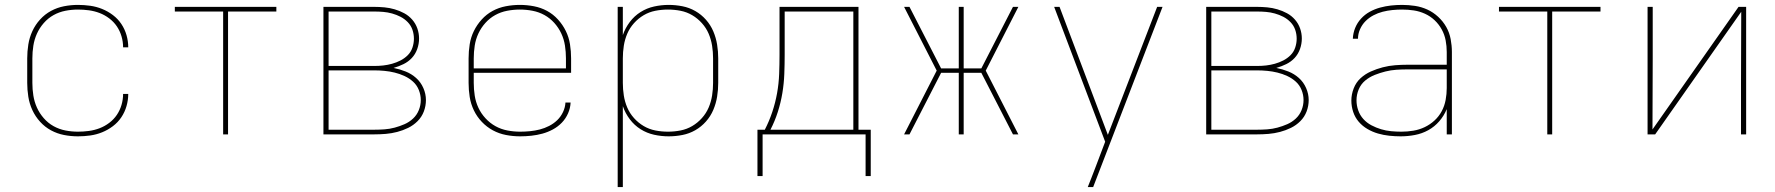

<svg xmlns="http://www.w3.org/2000/svg" viewBox="-20 -548 7240 783"><path d="M298 8Q269 8 241 2.5Q213 -3 188 -16.5Q163 -30 143.5 -51.5Q124 -73 112 -99Q100 -125 95.5 -153.5Q91 -182 91 -210V-310Q91 -338 95.5 -366.5Q100 -395 112 -421Q124 -447 143.5 -468.5Q163 -490 188 -503.5Q213 -517 241 -522.5Q269 -528 298 -528Q323 -528 348 -524.5Q373 -521 396.5 -511.5Q420 -502 440.5 -486.5Q461 -471 475 -450Q489 -429 496 -404.5Q503 -380 503 -355H482Q482 -378 475.5 -400Q469 -422 456.5 -440.5Q444 -459 425.5 -473Q407 -487 386 -495Q365 -503 342.5 -506Q320 -509 298 -509Q272 -509 246.5 -504Q221 -499 198.5 -486.5Q176 -474 158.5 -454Q141 -434 130.5 -410.5Q120 -387 116 -361.5Q112 -336 112 -310V-210Q112 -184 116 -158.5Q120 -133 130.5 -109.5Q141 -86 158.5 -66Q176 -46 198.5 -33.5Q221 -21 246.5 -16Q272 -11 298 -11Q320 -11 342.5 -14Q365 -17 386 -25Q407 -33 425.5 -47Q444 -61 456.5 -79.5Q469 -98 475.5 -120Q482 -142 482 -165H503Q503 -140 496 -115.5Q489 -91 475 -70Q461 -49 440.5 -33.5Q420 -18 396.5 -8.5Q373 1 348 4.5Q323 8 298 8Z M890 0V-501H693V-520H1107V-501H910V0Z M1299 0V-520H1506Q1527 -520 1548 -518Q1569 -516 1589.5 -510Q1610 -504 1628.5 -494Q1647 -484 1661 -468Q1675 -452 1682 -432Q1689 -412 1689 -391Q1689 -369 1681.5 -348Q1674 -327 1659.5 -311.5Q1645 -296 1625.5 -286.5Q1606 -277 1585 -271Q1610 -266 1634 -256.5Q1658 -247 1677 -230Q1696 -213 1706.5 -189Q1717 -165 1717 -140Q1717 -116 1708.5 -93.5Q1700 -71 1683 -54Q1666 -37 1644.5 -26.5Q1623 -16 1600 -10Q1577 -4 1553.5 -2Q1530 0 1506 0ZM1320 -279H1506Q1525 -279 1543 -281Q1561 -283 1579 -288Q1597 -293 1613.5 -301.5Q1630 -310 1643 -323Q1656 -336 1662 -354Q1668 -372 1668 -390Q1668 -409 1662 -426.5Q1656 -444 1643 -457.5Q1630 -471 1613.5 -479.5Q1597 -488 1579 -493Q1561 -498 1543 -499.5Q1525 -501 1506 -501H1320ZM1506 -19Q1527 -19 1548 -20.5Q1569 -22 1589.5 -27.5Q1610 -33 1629.5 -41.5Q1649 -50 1664.5 -64.5Q1680 -79 1688 -99Q1696 -119 1696 -140Q1696 -161 1688 -181Q1680 -201 1664.5 -215Q1649 -229 1629.5 -238Q1610 -247 1589.5 -252Q1569 -257 1548 -259Q1527 -261 1506 -261H1320V-19Z M2101 8Q2072 8 2043.5 2.5Q2015 -3 1990 -16.5Q1965 -30 1945 -51Q1925 -72 1912.5 -98Q1900 -124 1895.5 -152.5Q1891 -181 1891 -210V-310Q1891 -339 1895.5 -367.5Q1900 -396 1912.5 -421.5Q1925 -447 1944.5 -468.5Q1964 -490 1989 -503.5Q2014 -517 2042.5 -522.5Q2071 -528 2100 -528Q2129 -528 2157.5 -522.5Q2186 -517 2211 -503.5Q2236 -490 2255.5 -468.5Q2275 -447 2287.5 -421.5Q2300 -396 2304.5 -367.5Q2309 -339 2309 -310V-251H1912V-210Q1912 -184 1916 -158Q1920 -132 1931 -108.5Q1942 -85 1960 -65.5Q1978 -46 2000.5 -33.5Q2023 -21 2049 -16Q2075 -11 2101 -11Q2121 -11 2141.5 -13Q2162 -15 2181.5 -20Q2201 -25 2219.5 -34.5Q2238 -44 2252.5 -58Q2267 -72 2276 -91Q2285 -110 2286 -130H2307Q2306 -107 2296.5 -85.5Q2287 -64 2271 -47.5Q2255 -31 2234.5 -20Q2214 -9 2192 -3Q2170 3 2147 5.5Q2124 8 2101 8ZM2288 -269V-310Q2288 -336 2284 -362Q2280 -388 2269 -411.5Q2258 -435 2240.5 -454.5Q2223 -474 2200.5 -486.5Q2178 -499 2152 -504Q2126 -509 2100 -509Q2074 -509 2048 -504Q2022 -499 1999.5 -486.5Q1977 -474 1959.5 -454.5Q1942 -435 1931 -411.5Q1920 -388 1916 -362Q1912 -336 1912 -310V-269Z M2499 215V-520H2520V-405Q2530 -434 2548.5 -458.5Q2567 -483 2592.5 -499Q2618 -515 2647.5 -521.5Q2677 -528 2707 -528Q2735 -528 2763 -522.5Q2791 -517 2815.5 -503Q2840 -489 2859 -467.5Q2878 -446 2889 -420Q2900 -394 2904.5 -366Q2909 -338 2909 -310V-210Q2909 -182 2904.5 -154Q2900 -126 2889 -100Q2878 -74 2859 -52.5Q2840 -31 2815.5 -17Q2791 -3 2763 2.5Q2735 8 2707 8Q2677 8 2647.5 1.5Q2618 -5 2592.5 -21Q2567 -37 2548.5 -61.5Q2530 -86 2520 -115V215ZM2704 -11Q2730 -11 2755.5 -16Q2781 -21 2803 -34Q2825 -47 2842.5 -66.5Q2860 -86 2870 -109.5Q2880 -133 2884 -158.5Q2888 -184 2888 -210V-310Q2888 -336 2884 -361.5Q2880 -387 2870 -410.5Q2860 -434 2842.5 -453.5Q2825 -473 2803 -486Q2781 -499 2755.5 -504Q2730 -509 2704 -509Q2678 -509 2652.5 -504Q2627 -499 2605 -486Q2583 -473 2565.5 -453.5Q2548 -434 2538 -410.5Q2528 -387 2524 -361.5Q2520 -336 2520 -310V-210Q2520 -184 2524 -158.5Q2528 -133 2538 -109.5Q2548 -86 2565.5 -66.5Q2583 -47 2605 -34Q2627 -21 2652.5 -16Q2678 -11 2704 -11Z M3069 170V-19H3099Q3117 -54 3129.5 -91.5Q3142 -129 3149 -168Q3156 -207 3157.5 -246.5Q3159 -286 3159 -325V-520H3481V-19H3531V170H3510V0H3090V170ZM3460 -19V-501H3180V-325Q3180 -286 3178.5 -246.5Q3177 -207 3170.5 -168Q3164 -129 3152 -91.5Q3140 -54 3122 -19Z M3667 0 3800 -260 3667 -520H3689L3818 -269H3890V-520H3910V-269H3982L4111 -520H4133L4000 -260L4133 0H4111L3982 -251H3910V0H3890V-251H3818L3689 0Z M4416 215Q4424 195 4432 174.5Q4440 154 4448 133L4487 30L4279 -520H4301L4498 2L4699 -520H4721L4438 215Z M4899 0V-520H5106Q5127 -520 5148 -518Q5169 -516 5189.5 -510Q5210 -504 5228.5 -494Q5247 -484 5261 -468Q5275 -452 5282 -432Q5289 -412 5289 -391Q5289 -369 5281.5 -348Q5274 -327 5259.5 -311.5Q5245 -296 5225.5 -286.5Q5206 -277 5185 -271Q5210 -266 5234 -256.5Q5258 -247 5277 -230Q5296 -213 5306.5 -189Q5317 -165 5317 -140Q5317 -116 5308.5 -93.5Q5300 -71 5283 -54Q5266 -37 5244.5 -26.5Q5223 -16 5200 -10Q5177 -4 5153.5 -2Q5130 0 5106 0ZM4920 -279H5106Q5125 -279 5143 -281Q5161 -283 5179 -288Q5197 -293 5213.5 -301.5Q5230 -310 5243 -323Q5256 -336 5262 -354Q5268 -372 5268 -390Q5268 -409 5262 -426.5Q5256 -444 5243 -457.5Q5230 -471 5213.5 -479.5Q5197 -488 5179 -493Q5161 -498 5143 -499.5Q5125 -501 5106 -501H4920ZM5106 -19Q5127 -19 5148 -20.5Q5169 -22 5189.5 -27.5Q5210 -33 5229.5 -41.5Q5249 -50 5264.5 -64.5Q5280 -79 5288 -99Q5296 -119 5296 -140Q5296 -161 5288 -181Q5280 -201 5264.5 -215Q5249 -229 5229.5 -238Q5210 -247 5189.5 -252Q5169 -257 5148 -259Q5127 -261 5106 -261H4920V-19Z M5692 8Q5669 8 5645.5 5.5Q5622 3 5599.5 -3.5Q5577 -10 5556.5 -22Q5536 -34 5521 -51.5Q5506 -69 5498.5 -91.5Q5491 -114 5491 -138Q5491 -163 5500.5 -187.5Q5510 -212 5528.5 -229Q5547 -246 5570.5 -256.5Q5594 -267 5619 -273.5Q5644 -280 5669.5 -282Q5695 -284 5720 -284H5880V-336Q5880 -360 5875.5 -383.5Q5871 -407 5859.5 -428Q5848 -449 5830.5 -465.5Q5813 -482 5791 -492Q5769 -502 5745.5 -505.5Q5722 -509 5698 -509Q5678 -509 5658 -507Q5638 -505 5618.5 -500Q5599 -495 5581 -485.5Q5563 -476 5549 -462Q5535 -448 5526.5 -429Q5518 -410 5518 -390H5497Q5498 -413 5506.5 -434Q5515 -455 5530.5 -472Q5546 -489 5566 -500Q5586 -511 5608 -517Q5630 -523 5652.5 -525.5Q5675 -528 5698 -528Q5724 -528 5750.5 -524Q5777 -520 5801 -509Q5825 -498 5845 -479.5Q5865 -461 5878 -438Q5891 -415 5896 -388.5Q5901 -362 5901 -336V0H5880V-103Q5869 -76 5849.5 -53.5Q5830 -31 5804.5 -17Q5779 -3 5750 2.5Q5721 8 5692 8ZM5695 -11Q5719 -11 5743.5 -15Q5768 -19 5790 -29.5Q5812 -40 5830 -56.5Q5848 -73 5859.5 -94.5Q5871 -116 5875.5 -140.5Q5880 -165 5880 -189V-265H5720Q5697 -265 5674.5 -263.5Q5652 -262 5630 -256.5Q5608 -251 5586.5 -242.5Q5565 -234 5547.5 -219.5Q5530 -205 5521 -183.5Q5512 -162 5512 -139Q5512 -118 5519 -98Q5526 -78 5540 -62.5Q5554 -47 5573 -37Q5592 -27 5612 -21Q5632 -15 5653 -13Q5674 -11 5695 -11Z M6290 0V-501H6093V-520H6507V-501H6310V0Z M6699 0V-520H6720V-312Q6720 -239 6719.5 -166Q6719 -93 6719 -20L7070 -520H7101V0H7080V-208Q7080 -281 7080.5 -354Q7081 -427 7081 -500L6730 0Z"/></svg>

Font: Iosevka Thin Extended
Style: Regular
Weight: 100
Width: 7
Monospace: yes
Designer: Belleve Invis
Foundry: Belleve Invis
Version: Version 32.5.0; ttfautohint (v1.8.4)